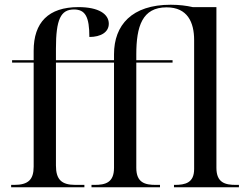

<svg xmlns="http://www.w3.org/2000/svg" viewBox="-20 -790 1041 810"><path d="M27 0H336V-10H298C239 -10 216 -33 216 -92V-526H461V-82C461 -19 424 -10 379 -10H366V0H655V-10H637C592 -10 555 -19 555 -82V-526H708V-536H555V-560C555 -679 580 -759 683 -759C771 -759 799 -696 799 -621V-77C799 -18 761 -10 717 -10H714V0H988V-10H975C930 -10 893 -19 893 -82V-760H793C767 -766 736 -770 700 -770C536 -770 461 -684 461 -561V-536H216V-585C216 -708 236 -750 292 -750C340 -750 357 -719 357 -634C405 -634 439 -654 439 -690C439 -731 396 -760 311 -760C184 -760 122 -695 122 -576V-536H31V-526H122V-87C122 -32 99 -10 40 -10H27Z"/></svg>

Font: Noto Serif Display
Style: Regular
Weight: 400
Designer: Monotype Design Team
Foundry: Monotype Imaging Inc.
Version: Version 2.009